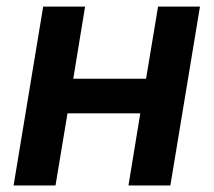

<svg xmlns="http://www.w3.org/2000/svg" viewBox="-20 -566 652 586"><path d="M239.7 -545.9 203.6 -325.7H425.8L462.4 -545.9H590.3L500 0H372.1L408.2 -220.2H186L149.4 0H21.5L111.8 -545.9Z"/></svg>

Font: Inter Semi Bold
Style: Italic
Weight: 600
Italic angle: -9.39999°
Designer: Rasmus Andersson
Foundry: rsms
Version: Version 4.000;git-3c8e0fc